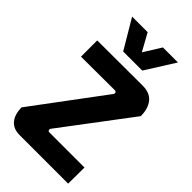

<svg xmlns="http://www.w3.org/2000/svg" viewBox="-259 -928 1004 1004"><g transform="rotate(45 243.0 -426.0)"><path d="M179 -691 83 -853H198L251 -757L311 -853H422L320 -691ZM465 -119 464 1H105Q58 1 34 -28.5Q10 -58 10 -109L300 -498Q305 -505 302 -511Q299 -517 291 -517L42 -516V-636L377 -637Q431 -637 457 -604.5Q483 -572 483 -517L198 -139Q193 -133 195 -126Q197 -119 205 -119Z"/></g></svg>

Font: Gemunu Libre ExtraBold
Style: Regular
Weight: 800
Designer: Puspanada Ekanayake, Sola Matas, Pathum Egodawatta, Kosala Senevirathne
Foundry: mooniak
Version: Version 1.100